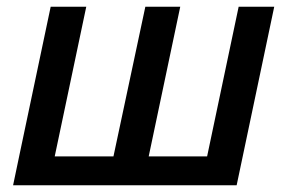

<svg xmlns="http://www.w3.org/2000/svg" viewBox="-20 -552 856 572"><path d="M19 0 37 -86 131 -532H237L143 -86H318L413 -532H517L423 -86H597L691 -532H797L685 0Z"/></svg>

Font: Geist Medium
Style: Italic
Weight: 500
Italic angle: -12°
Designer: Basement.studio, Andrés Briganti, Mateo Zaragoza
Foundry: Basement.studio, Vercel, Andrés Briganti, Guido Ferreyra, Mateo Zaragoza
Version: Version 1.500; ttfautohint (v1.8.4.7-5d5b)